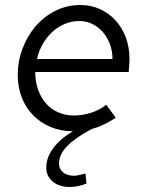

<svg xmlns="http://www.w3.org/2000/svg" viewBox="-20 -516 585 768"><path d="M347 0Q281 35 248.5 68.5Q216 102 216 139Q216 159 232 173Q248 187 276 187Q284 187 297.5 184Q311 181 322 178Q323 188 324 198Q325 208 326 218Q312 224 294.5 228Q277 232 260 232Q216 232 190.5 210Q165 188 165 154Q165 116 191.5 78.5Q218 41 272 9Q223 9 182.5 -8Q142 -25 112.5 -55Q83 -85 67 -126Q51 -167 51 -216Q51 -271 70 -321.5Q89 -372 122.5 -411Q156 -450 202 -473Q248 -496 302 -496Q344 -496 380 -479.5Q416 -463 442.5 -434Q469 -405 483.5 -365.5Q498 -326 498 -281Q498 -274 497.5 -267.5Q497 -261 497 -255Q496 -248 495.5 -241.5Q495 -235 495 -228H121Q121 -190 132 -158.5Q143 -127 163 -103.5Q183 -80 212 -67Q241 -54 276 -54Q310 -54 344.5 -65Q379 -76 405 -97Q415 -84 424 -71Q433 -58 443 -45Q393 -12 347 0ZM297 -432Q267 -432 239.5 -420.5Q212 -409 189.5 -388.5Q167 -368 151 -340Q135 -312 128 -280H430Q430 -311 420 -338.5Q410 -366 392 -387Q374 -408 349.5 -420Q325 -432 297 -432Z"/></svg>

Font: Rosa Sans Light
Style: Italic
Weight: 300
Italic angle: -12°
Designer: Pentagram / MCKL
Foundry: Pentagram / MCKL
Version: Version 1.005;September 16, 2019;FontCreator 11.5.0.2425 64-